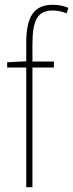

<svg xmlns="http://www.w3.org/2000/svg" viewBox="-20 -785 307 805"><path d="M206 -502V-527H116V-600C116 -701 138 -741 201 -741C220 -741 241 -737 259 -729L267 -752C250 -759 228 -765 202 -765C120 -765 90 -713 90 -604V-528L10 -524V-502H90V0H116V-502Z"/></svg>

Font: Noto Sans Khmer UI Condensed Thin
Style: Regular
Weight: 100
Width: 3
Designer: Danh Hong and the Monotype Design Team
Foundry: Monotype Imaging Inc.
Version: Version 2.002